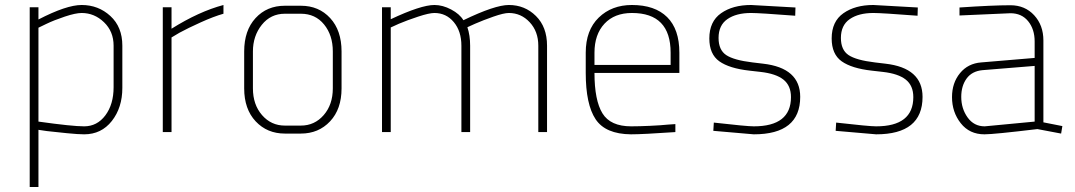

<svg xmlns="http://www.w3.org/2000/svg" viewBox="-20 -529 4304 769"><path d="M99 220V-500H134V-451Q246 -509 307 -509Q374 -509 422 -465Q470 -421 470 -346V-177Q470 -98 428 -44.5Q386 9 317 9Q294 9 248.5 4.5Q203 0 168 -4L134 -9V220ZM134 -418V-42Q269 -23 317 -23Q369 -23 402 -67Q435 -111 435 -180V-346Q435 -403 396.5 -440Q358 -477 307 -477Q283 -477 239.5 -462.5Q196 -448 165 -433Z M632 0V-500H667V-414Q777 -483 875 -509V-474Q836 -463 784 -439.5Q732 -416 699 -398L667 -379V0Z M1185 6H1121Q1050 6 1004 -43Q958 -92 958 -175V-323Q958 -407 1003.5 -456.5Q1049 -506 1121 -506H1185Q1257 -506 1302.5 -456.5Q1348 -407 1348 -323V-175Q1348 -92 1302 -43Q1256 6 1185 6ZM1313 -175V-323Q1313 -388 1278 -431Q1243 -474 1185 -474H1121Q1064 -474 1028.5 -429.5Q993 -385 993 -323V-175Q993 -110 1029.5 -68Q1066 -26 1121 -26H1185Q1240 -26 1276.5 -68Q1313 -110 1313 -175Z M1545 0H1510V-500H1545V-452Q1666 -509 1720 -509Q1753 -509 1787 -491Q1821 -473 1836 -448Q1962 -509 2018 -509Q2082 -509 2126.5 -465Q2171 -421 2171 -346V0H2136V-346Q2136 -403 2101.5 -440Q2067 -477 2018 -477Q1998 -477 1956.5 -462.5Q1915 -448 1883 -434L1852 -420Q1863 -387 1863 -346V0H1828V-346Q1828 -404 1797.5 -440.5Q1767 -477 1720 -477Q1699 -477 1655 -462.5Q1611 -448 1578 -434L1545 -419Z M2508 -23Q2539 -23 2583 -25Q2627 -27 2656 -30L2685 -32V0Q2554 9 2507 9Q2405 8 2365.5 -51.5Q2326 -111 2326 -237V-318Q2326 -408 2378 -458.5Q2430 -509 2511 -509Q2603 -509 2652 -460.5Q2701 -412 2701 -318V-237H2361Q2361 -127 2393 -75Q2425 -23 2508 -23ZM2361 -269H2666V-318Q2666 -477 2511 -477Q2441 -477 2401 -434Q2361 -391 2361 -318Z M3166 -499 3165 -466Q3022 -477 2988 -477Q2929 -477 2893.5 -452.5Q2858 -428 2858 -377Q2858 -329 2888.5 -308.5Q2919 -288 2994 -279L3036 -274Q3185 -257 3185 -141Q3185 9 2999 9L2837 -5L2839 -38Q2971 -23 2999 -23Q3148 -23 3148 -140Q3148 -186 3118 -210Q3088 -234 3026 -241L2982 -246Q2901 -255 2861 -283.5Q2821 -312 2821 -375Q2821 -443 2868 -476Q2915 -509 2988 -509Z M3656 -499 3655 -466Q3512 -477 3478 -477Q3419 -477 3383.5 -452.5Q3348 -428 3348 -377Q3348 -329 3378.5 -308.5Q3409 -288 3484 -279L3526 -274Q3675 -257 3675 -141Q3675 9 3489 9L3327 -5L3329 -38Q3461 -23 3489 -23Q3638 -23 3638 -140Q3638 -186 3608 -210Q3578 -234 3516 -241L3472 -246Q3391 -255 3351 -283.5Q3311 -312 3311 -375Q3311 -443 3358 -476Q3405 -509 3478 -509Z M3823 -467V-499Q3955 -508 4027 -508Q4085 -508 4122 -468Q4159 -428 4159 -367V-39L4235 -24L4230 6L4135 -12Q3960 9 3923 9Q3863 9 3828 -35.5Q3793 -80 3793 -140Q3793 -197 3825 -236Q3857 -275 3910 -279L4124 -297V-363Q4124 -412 4098 -444Q4072 -476 4027 -476ZM4124 -42V-265L3915 -248Q3873 -244 3851.5 -214.5Q3830 -185 3830 -141Q3830 -94 3855.5 -58.5Q3881 -23 3924 -23Z"/></svg>

Font: TypoPRO Titillium Title
Style: Regular
Weight: 250
Designer: Campivisivi
Foundry: Accademia di Belle Arti di Urbino and students of MA course of Visual design
Version: 1.000